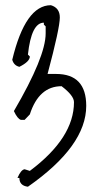

<svg xmlns="http://www.w3.org/2000/svg" viewBox="-20 -726 386 735"><path d="M174.8 -706.1Q209 -695.8 209 -659.2Q209 -618.2 162.1 -442.9H194.8Q310.1 -442.9 310.1 -320.8Q310.1 -167 86.9 -11.2Q54.2 -15.1 54.2 -44.9H46.9Q60.1 -76.2 74.2 -78.1L94.2 -71.8Q263.2 -198.2 263.2 -335Q263.2 -359.9 215.8 -396Q128.9 -396 94.2 -288.1L74.2 -267.1H60.1Q46.9 -271 33.2 -300.8Q154.8 -508.8 154.8 -598.1V-625L147.9 -631.8V-639.2Q100.1 -639.2 86.9 -517.1L94.2 -509.8Q94.2 -490.2 54.2 -470.2Q33.2 -475.1 26.9 -497.1Q77.1 -706.1 174.8 -706.1Z"/></svg>

Font: Loved by the King
Style: Regular
Weight: 400
Designer: Kimberly Geswein
Foundry: Kimberly Geswein
Version: Version 1.002 2006